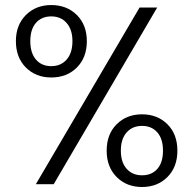

<svg xmlns="http://www.w3.org/2000/svg" viewBox="-20 -730 766 761"><path d="M43 -566.9Q43 -630.9 82.5 -670.4Q122.1 -710 183.1 -710Q245.1 -710 284.7 -670.4Q324.2 -630.9 324.2 -566.9Q324.2 -502 284.7 -462.4Q245.1 -422.9 183.1 -422.9Q122.1 -422.9 82.5 -462.4Q43 -502 43 -566.9ZM100.1 -566.9Q100.1 -520 122.6 -493.9Q145 -467.8 183.1 -467.8Q221.2 -467.8 244.1 -493.9Q267.1 -520 267.1 -566.9Q267.1 -612.8 244.1 -638.9Q221.2 -665 183.1 -665Q145 -665 122.6 -639.4Q100.1 -613.8 100.1 -566.9ZM122.1 0 533.2 -700.2H603L192.9 0ZM402.8 -132.8Q402.8 -198.2 442.4 -237.5Q481.9 -276.9 543 -276.9Q604 -276.9 643.6 -237.5Q683.1 -198.2 683.1 -132.8Q683.1 -67.9 643.6 -28.3Q604 11.2 543 11.2Q481.9 11.2 442.4 -28.3Q402.8 -67.9 402.8 -132.8ZM459 -132.8Q459 -86.9 481.9 -61Q504.9 -35.2 543 -35.2Q581.1 -35.2 603.5 -60.5Q626 -85.9 626 -132.8Q626 -179.7 603.5 -205.3Q581.1 -231 543 -231Q504.9 -231 481.9 -205.1Q459 -179.2 459 -132.8Z"/></svg>

Font: Poppins Light
Style: Regular
Weight: 300
Designer: Ninad Kale (Devanagari), Jonny Pinhorn (Latin)
Foundry: Indian Type Foundry
Version: 4.004